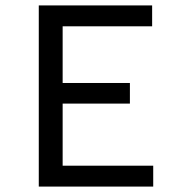

<svg xmlns="http://www.w3.org/2000/svg" viewBox="-20 -688 672 708"><path d="M123 0V-668H541V-591H211V-382H459V-306H211V-77H545V0Z"/></svg>

Font: Atkinson Hyperlegible Mono ExtraLight
Style: Regular
Weight: 400
Monospace: yes
Version: Version 2.001